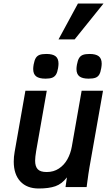

<svg xmlns="http://www.w3.org/2000/svg" viewBox="-20 -1068 640 1096"><path d="M58.5 -145.5Q58.5 -172.5 63.5 -200.5L125 -550H247L186.5 -206.5Q180.5 -170.5 180.5 -150.5Q180.5 -118.5 195.2 -102.2Q210 -86 246.5 -86Q286 -86 316 -105.8Q346 -125.5 364.5 -158.5Q383 -191.5 390 -231.5L446 -550H568L491 -114.5Q484 -73.5 480 -40.5Q480.5 -46 474.5 0H354L362 -55.5Q333.5 -18 296.2 -5Q259 8 201 8Q133.5 8 96 -32.5Q58.5 -73 58.5 -145.5ZM169.5 -674.5Q169.5 -684.5 172 -699.5Q176.5 -724 184.2 -736.8Q192 -749.5 206 -754.8Q220 -760 245 -760Q280.5 -760 297.2 -747Q314 -734 314 -704.5Q314 -695 311.5 -679Q307.5 -655 299.5 -642.2Q291.5 -629.5 277.5 -624.2Q263.5 -619 239.5 -619Q203.5 -619 186.5 -632Q169.5 -645 169.5 -674.5ZM416.5 -674Q416.5 -683.5 419 -698.5Q423.5 -723.5 431.5 -736.5Q439.5 -749.5 453.5 -754.8Q467.5 -760 491.5 -760Q526.5 -760 543.5 -747Q560.5 -734 560.5 -704.5Q560.5 -694.5 558 -679.5Q554 -655 546.5 -642.2Q539 -629.5 524.8 -624.2Q510.5 -619 485.5 -619Q450.5 -619 433.5 -632Q416.5 -645 416.5 -674ZM314 -843 425 -1048H571L406 -843Z"/></svg>

Font: JuliaMono BoldItalic
Style: Regular
Weight: 700
Italic angle: -9°
Monospace: yes
Designer: cormullion
Foundry: corm
Version: Version 0.049; ttfautohint (v1.8.4)